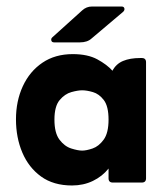

<svg xmlns="http://www.w3.org/2000/svg" viewBox="-20 -560 508 589"><path d="M146 -430Q139 -430 137.5 -435.5Q136 -441 140 -445L232 -528Q245 -540 262 -540H353Q360 -540 361.5 -534.5Q363 -529 358 -524L261 -442Q248 -430 225 -430ZM313 -43Q294 -19 265 -5Q236 9 201 9Q144 9 106 -18.5Q68 -46 48.5 -92Q29 -138 29 -194Q29 -250 50 -295.5Q71 -341 110 -367.5Q149 -394 203 -394Q249 -394 278.5 -378Q308 -362 325 -343Q336 -364 357.5 -373Q379 -382 410 -382H415Q428 -382 428 -369V-13Q428 0 415 0H326Q313 0 313 -13ZM232 -98Q245 -98 264 -104.5Q283 -111 298 -131.5Q313 -152 313 -193Q313 -234 298.5 -253Q284 -272 265 -277.5Q246 -283 232 -283Q219 -283 199 -277.5Q179 -272 163 -253Q147 -234 147 -193Q147 -152 162.5 -131.5Q178 -111 198.5 -104.5Q219 -98 232 -98Z"/></svg>

Font: Zain ExtraBold
Style: Regular
Weight: 800
Designer: Zain,Boutros
Foundry: Mobile Telecommunications Company (Zain), 2024
Version: Version 1.50; ttfautohint (v1.8.4)